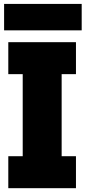

<svg xmlns="http://www.w3.org/2000/svg" viewBox="-20 -986 448 1006"><path d="M23.5 -597.5V-765H378V-597.5H303V-167.5H378V0H23.5V-167.5H99V-597.5ZM408 -965.5V-827H1.5V-965.5Z"/></svg>

Font: Hepta Slab ExtraLight ExtraBold
Style: Regular
Weight: 800
Version: Version 1.102